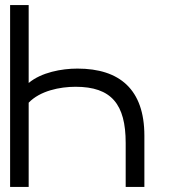

<svg xmlns="http://www.w3.org/2000/svg" viewBox="-20 -740 686 760"><path d="M20 -720V0H93.5V-333.5C138.5 -380.5 216.5 -396.5 279 -396.5C421 -396.5 477.5 -327.5 477.5 -174V0H551.5V-203C551.5 -386 453.5 -468.5 286.5 -468.5C223.5 -468.5 143.5 -453.5 93.5 -411.5V-720Z"/></svg>

Font: Vela Sans
Style: Regular
Weight: 400
Designer: Principal design: Mikhail Sharanda - project Manrope.
Design modification: Ravid Balaliev
Foundry: Mikhail Sharanda
Version: Version 1.001